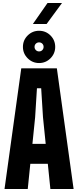

<svg xmlns="http://www.w3.org/2000/svg" viewBox="-20 -1253 518 1273"><path d="M10 0 121 -800H357L468 0H314L297 -167H181L164 0ZM195 -299H283L265 -476L253 -668H225L213 -476ZM239 -835Q195 -835 163.5 -866.5Q132 -898 132 -942Q132 -986.5 163.5 -1017.8Q195 -1049 239 -1049Q283.5 -1049 314.8 -1017.8Q346 -986.5 346 -942Q346 -898 314.8 -866.5Q283.5 -835 239 -835ZM239 -912Q252 -912 260.5 -920.8Q269 -929.5 269 -942Q269 -955 260.5 -963.5Q252 -972 239 -972Q226.5 -972 217.8 -963.5Q209 -955 209 -942Q209 -929.5 217.8 -920.8Q226.5 -912 239 -912ZM198 -1094 295 -1233H391L289 -1094Z"/></svg>

Font: Big Shoulders Display Thin Black
Style: Regular
Weight: 900
Version: Version 2.002